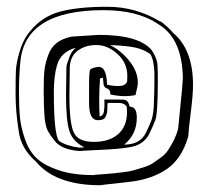

<svg xmlns="http://www.w3.org/2000/svg" viewBox="-20 -630 593 567"><path d="M35 -245Q26 -301 26 -352Q26 -403 27 -423Q28 -443 38 -478Q48 -513 69 -538Q105 -582 158.5 -596Q212 -610 296.5 -610Q381 -610 452 -567Q456 -567 470.5 -554Q485 -541 491 -533Q550 -484 550 -379Q550 -350 543.5 -299Q537 -248 536 -228V-227Q515 -154 462 -124Q418 -98 354 -92Q340 -90 314.5 -87.5Q289 -85 276 -83Q144 -83 86 -153Q41 -192 35 -245ZM286 -600Q53 -600 40 -446Q36 -405 36 -359Q36 -313 39 -282.5Q42 -252 54.5 -217Q67 -182 89.5 -161.5Q112 -141 154 -127Q196 -113 255 -113Q261 -114 283.5 -115.5Q306 -117 314.5 -118Q323 -119 344 -121.5Q365 -124 374.5 -127Q384 -130 402.5 -135.5Q421 -141 430.5 -147.5Q440 -154 454 -164Q468 -174 476 -186Q498 -219 506 -249Q520 -386 520 -400Q518 -510 456 -553L444 -561Q384 -600 286 -600ZM193 -522 272 -527Q390 -527 428 -482Q444 -458 445 -438Q446 -418 446 -414V-387Q446 -294 438.5 -275Q431 -256 422 -237Q405 -201 361 -195Q333 -190 278.5 -187.5Q224 -185 215 -184Q160 -188 140 -216Q128 -231 121.5 -243Q115 -255 112 -280Q109 -315 109 -360Q109 -405 111.5 -424.5Q114 -444 122 -466Q137 -512 193 -522ZM269 -275Q243 -275 243 -325V-377Q243 -421 246.5 -424.5Q250 -428 257.5 -430Q265 -432 270 -432.5Q275 -433 280.5 -430Q286 -427 289 -420Q292 -413 293 -408Q296 -395 296 -380Q312 -376 328 -376Q344 -376 349.5 -381Q355 -386 355.5 -390Q356 -394 356 -406Q356 -444 327 -470.5Q298 -497 264.5 -497Q231 -497 208.5 -479.5Q186 -462 186 -427V-424L185 -347Q185 -266 198 -238.5Q211 -211 257 -211Q303 -211 329 -234Q355 -257 355 -298Q355 -309 354.5 -313Q354 -317 348 -321.5Q342 -326 329 -326H298Q297 -322 297 -312Q297 -302 296 -297Q295 -292 292 -286Q288 -275 269 -275ZM285 -390Q285 -391 284.5 -395Q284 -399 284 -401Q283 -400 281 -400L275 -398V-392Q273 -366 273 -333.5Q273 -301 274 -292V-286Q285 -288 287 -301Q289 -316 288.5 -325Q288 -334 288 -336Q315 -336 330 -336Q345 -336 347 -335.5Q349 -335 351.5 -334Q354 -333 355.5 -331.5Q357 -330 358 -328Q361 -324 363 -315Q373 -315 378 -308Q384 -301 384 -282Q384 -234 347 -203Q394 -203 411 -238Q420 -257 426 -271.5Q432 -286 434 -314Q436 -361 436 -387V-416Q434 -455 424 -470Q405 -484 379.5 -489.5Q354 -495 305 -497Q337 -481 362 -450Q387 -419 387 -386Q387 -375 380 -349Q364 -346 347.5 -346Q331 -346 306 -351Q306 -366 295.5 -369Q285 -372 285 -390ZM175 -348 176 -423V-427Q176 -440 182 -452Q188 -476 204 -489Q159 -477 148 -436Q139 -405 139 -358Q139 -234 154 -214Q176 -199 214 -194Q222 -194 229 -195Q195 -212 185 -243Q175 -274 175 -348Z"/></svg>

Font: Londrina Shadow
Style: Regular
Weight: 400
Designer: Marcelo Magalhaes
Foundry: Marcelo Magalhaes
Version: Version 1.001 2011